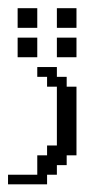

<svg xmlns="http://www.w3.org/2000/svg" viewBox="-20 -435 235 478"><path d="M0 23.9V0H72.8V-48.3H97.2V-72.8H121.6V-219.2H97.2V-243.7H72.8V-268.1H121.6V-243.7H146V-219.2H170.4V-48.3H146V-23.9H121.6V0H97.2V23.9ZM23.9 -292.5V-341.3H72.8V-292.5ZM121.6 -292.5V-341.3H170.4V-292.5ZM23.9 -365.7V-414.6H72.8V-365.7ZM121.6 -365.7V-414.6H170.4V-365.7Z"/></svg>

Font: FS Mondwest Regular
Style: Regular
Weight: 400
Designer: NZWStudios2024
Foundry: https://fontstruct.com
Version: Version 1.0